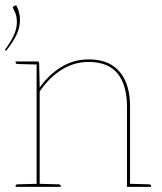

<svg xmlns="http://www.w3.org/2000/svg" viewBox="-30 -730 632 750"><path d="M23 -705 33 -710Q41 -696 44.5 -681.5Q48 -667 48 -653Q48 -619 31.5 -588Q15 -557 -7 -531L-9 -533Q-10 -534 -10 -536Q-10 -536 -10 -536.5Q-10 -537 -9 -538Q13 -568 24.5 -593.5Q36 -619 36 -644Q36 -660 32.5 -671.5Q29 -683 22 -696Q21 -698 20.5 -699Q20 -700 20 -701Q20 -704 23 -705ZM113 0V-490H116Q123 -490 123 -482L125 -388Q160 -438 209 -468Q258 -498 316 -498Q371 -498 406.5 -476Q442 -454 460 -413Q478 -372 478 -314V0H466V-314Q466 -397 429.5 -442.5Q393 -488 316 -488Q259 -488 210.5 -457.5Q162 -427 125 -373V0ZM31 0V-5Q31 -7 33.5 -8.5Q36 -10 38 -10L115 -12L116 0ZM122 0 123 -12 200 -10Q202 -10 204.5 -8.5Q207 -7 207 -5V0ZM475 0 476 -12 553 -10Q555 -10 557.5 -8.5Q560 -7 560 -5V0ZM116 -490 115 -478 38 -480Q36 -480 33.5 -481.5Q31 -483 31 -485V-490Z"/></svg>

Font: Aleo Thin
Style: Regular
Weight: 250
Designer: Alessio Laiso
Foundry: Alessio Laiso
Version: Version 2.001;gftools[0.9.29]